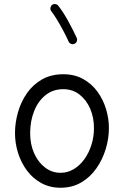

<svg xmlns="http://www.w3.org/2000/svg" viewBox="-20 -888 606 938"><path d="M289.1 -452.3Q334.7 -452.3 368.4 -426.1Q402 -399.9 420.6 -356.8Q439.1 -313.7 439.1 -262.7Q439.1 -219.2 426.6 -180Q414.1 -140.7 392 -110Q369.9 -79.4 340.2 -61.6Q310.5 -43.8 275.9 -43.8Q233.9 -43.8 200.3 -69.4Q166.6 -94.9 147 -138.8Q127.3 -182.6 127.3 -237.3Q127.3 -296.1 146.7 -345Q166 -393.9 202.4 -423.1Q238.7 -452.3 289.1 -452.3ZM289.1 -525.3Q229.4 -525.3 185 -499.8Q140.6 -474.4 111.4 -432.4Q82.3 -390.3 67.8 -339.4Q53.3 -288.4 53.3 -237.3Q53.3 -187.6 68.4 -140.1Q83.4 -92.7 112 -54.4Q140.6 -16.1 182 6.5Q223.4 29.2 275.9 29.2Q332.8 29.2 376.9 3.3Q421 -22.6 450.9 -65.5Q480.9 -108.3 496.5 -159.9Q512.1 -211.4 512.1 -262.7Q512.1 -308.8 498 -355.3Q483.9 -401.8 456.1 -440.2Q428.2 -478.5 386.4 -501.9Q344.7 -525.3 289.1 -525.3ZM234.3 -863.8Q227.7 -858.5 226.4 -849.3Q225.2 -840.1 230.5 -833.3Q243.9 -816.4 259.2 -790.8Q274.6 -765.3 289.4 -737.4Q304.2 -709.5 315.2 -684.9Q318.7 -676.9 327.3 -673.7Q335.9 -670.5 343.9 -674Q351.9 -677.4 355.1 -686.1Q358.3 -694.8 354.9 -702.8Q337.4 -741.1 312.8 -785.7Q288.2 -830.3 264.6 -860.1Q259.4 -866.9 250.2 -868.1Q241 -869.3 234.3 -863.8Z"/></svg>

Font: Mikhak VF
Style: Regular
Weight: 100
Designer: Amin Abedi
Version: Version 3.001